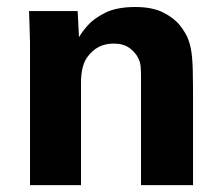

<svg xmlns="http://www.w3.org/2000/svg" viewBox="-20 -539 651 559"><path d="M67.4 0V-415Q67.4 -416 66.9 -431.6Q66.4 -447.3 65.9 -468.3Q65.4 -489.3 64.5 -506.8H206.1L210 -430.7Q216.8 -443.4 234.4 -463.9Q252 -484.4 285.6 -501.5Q319.3 -518.6 374 -518.6Q423.8 -518.6 455.6 -502.4Q487.3 -486.3 504.4 -464.4Q521.5 -442.4 528.3 -423.8Q536.1 -403.3 539.1 -373.5Q542 -343.8 542 -273.4V0H390.6V-314.5Q390.6 -330.1 389.6 -343.8Q388.7 -357.4 382.8 -369.1Q375 -385.7 357.4 -398.9Q339.8 -412.1 310.5 -412.1Q262.7 -412.1 234.4 -373Q226.6 -363.3 221.2 -344.2Q215.8 -325.2 215.8 -295.9V0Z"/></svg>

Font: FreeUniversal
Style: Bold
Weight: 700
Version: Version 1.001 March 22, 2017